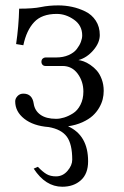

<svg xmlns="http://www.w3.org/2000/svg" viewBox="-20 -462 462 715"><path d="M105.5 166 121.1 159.2Q139.2 178.2 153.6 186.5Q168 194.8 188.5 194.8Q213.9 194.8 231.4 174.3Q249 153.8 249 132.8Q249 74.2 228.8 46.9Q208.5 19.5 161.6 11.2Q104 6.8 70.3 -19.8Q36.6 -46.4 36.6 -84.5Q36.6 -95.2 45.2 -104.2Q53.7 -113.3 66.9 -113.3Q100.1 -113.3 105.5 -76.2Q109.4 -49.8 130.6 -34.7Q151.9 -19.5 189 -19.5Q203.1 -19.5 219 -24.4Q234.9 -29.3 251.7 -39.8Q268.6 -50.3 279.5 -71.5Q290.5 -92.8 290.5 -121.1Q290.5 -158.7 269.3 -187.5Q248 -216.3 212.9 -216.3H149.4Q142.6 -216.3 138.4 -220.7Q134.3 -225.1 134.3 -231.9Q134.3 -239.3 138.9 -243.7Q143.6 -248 149.4 -248H189Q215.3 -248 235.4 -256.8Q255.4 -265.6 265.9 -279.3Q276.4 -293 281.2 -305.9Q286.1 -318.8 286.1 -330.1Q286.1 -367.2 255.6 -388.7Q225.1 -410.2 191.4 -410.2Q135.7 -410.2 107.2 -379.6Q78.6 -349.1 66.9 -293.5L40 -297.9Q49.8 -364.7 51.3 -429.7Q103.5 -429.7 132.8 -435.8Q162.1 -441.9 197.3 -441.9Q223.1 -441.9 248.3 -436.5Q273.4 -431.2 297.6 -419.4Q321.8 -407.7 336.7 -385Q351.6 -362.3 351.6 -331.5Q351.6 -302.7 327.4 -274.7Q303.2 -246.6 272 -238.3Q280.8 -237.3 291.7 -233.4Q302.7 -229.5 316.2 -220.5Q329.6 -211.4 340.6 -199Q351.6 -186.5 358.9 -166.7Q366.2 -147 366.2 -123.5Q366.2 -107.9 362.5 -92.8Q358.9 -77.6 349.4 -61Q339.8 -44.4 325.2 -31Q310.5 -17.6 286.9 -6.8Q263.2 3.9 233.4 8.3Q308.1 42 308.1 138.7Q308.1 185.1 281.2 209.2Q254.4 233.4 211.9 233.4Q149.4 233.4 105.5 166Z"/></svg>

Font: Libertinage
Style: b
Weight: 400
Designer: OSP
Foundry: OSP
Version: Version 1.0; 2008; OFL relea